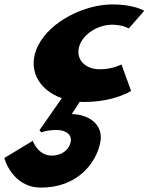

<svg xmlns="http://www.w3.org/2000/svg" viewBox="-112 -445 674 870"><path d="M66.8 145 75.3 155C75.3 155 99 144 145 144C181 144 219.2 162 206.8 204C198.7 231 172.2 260 122.2 260C59.2 260 36.5 193 36.5 193L-92.5 271C-92.5 271 -58 405 74 405C237 405 321.6 297 341.8 204C361.7 113 280 72 213 72L249.6 16C256.4 17 263.4 17 270.4 17C405.4 17 482 -33 482 -33L438.4 -153C438.4 -153 398 -131 341 -131C269 -131 227.7 -181 248.7 -240C267.8 -293 333 -333 396 -333C445 -333 471.4 -316 471.4 -316L541.6 -396C541.6 -396 496 -425 398 -425C270 -425 115.3 -348 60.4 -238C9.8 -136 59 -39 168 0Z"/></svg>

Font: Hussar Milosc
Style: Obl
Weight: 700
Foundry: Cannot Into Space Fonts
Version: Version 1.02